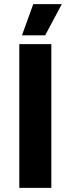

<svg xmlns="http://www.w3.org/2000/svg" viewBox="-20 -915 343 935"><path d="M281 -895H142L87 -743H200ZM74 0H230V-700H74Z"/></svg>

Font: Fixel Text Bold
Style: Bold
Weight: 700
Width: 4
Designer: AlfaBravo + MacPaw
Foundry: Kyrylo Tkachov, Marchela Mozhyna, Serhii Makarenko, Maria Weinstein, Zakhar Kryvoshyya
Version: Version 1.211